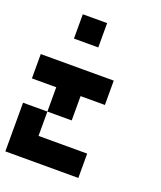

<svg xmlns="http://www.w3.org/2000/svg" viewBox="-139 -714 778 927"><g transform="rotate(20 250.0 -250.0)"><path d="M250 -625V-500H125V-625ZM375 -375V-250H250V-125H125V-250H0V-375ZM125 -125V0H375V125H0V-125Z"/></g></svg>

Font: Bytesized
Style: Regular
Weight: 400
Monospace: yes
Designer: baltdev
Version: Version 1.000